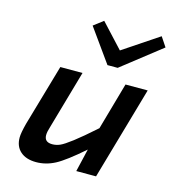

<svg xmlns="http://www.w3.org/2000/svg" viewBox="-111 -837 847 939"><g transform="rotate(15 312.0 -368.0)"><path d="M252 -708 300.8 -745.1 412.1 -625 591.8 -745.1 624 -696.8 423.8 -540H372.1ZM358.9 0 386.2 -116.2Q299.3 -40 252.9 -15.6Q206.5 8.8 157.2 8.8Q106.4 8.8 77.6 -16.6Q48.8 -42 48.8 -86.9Q48.8 -110.4 62 -160.2L151.9 -471.2H264.2L179.2 -173.8Q170.9 -148.4 170.9 -131.8Q170.9 -96.2 210.9 -96.2Q231 -96.2 250 -104.5Q269 -112.8 308.1 -142.6Q347.2 -172.4 414.1 -231.9L481.9 -471.2H594.2L459 0Z"/></g></svg>

Font: IntelOne Mono Medium
Style: Italic
Weight: 500
Italic angle: -16°
Designer: Fred Shallcrass
Foundry: Frere-Jones Type LLC
Version: Version 1.200;hotconv 1.1.0;makeotfexe 2.6.0;FJTRelease1.2